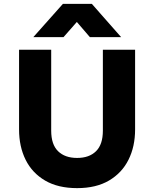

<svg xmlns="http://www.w3.org/2000/svg" viewBox="-20 -957 796 992"><path d="M378.5 15Q280 15 213.2 -24Q146.5 -63 112.5 -131.2Q78.5 -199.5 78.5 -288V-700H244.5V-282Q244.5 -210.5 280 -175.8Q315.5 -141 378.5 -141Q441 -141 476.2 -175.8Q511.5 -210.5 511.5 -282V-700H678V-288Q678 -200 644 -131.8Q610 -63.5 543.2 -24.2Q476.5 15 378.5 15ZM152 -765 305 -937H454.5L606 -765H444.5L377 -843.5L308 -765Z"/></svg>

Font: Geologica Cursive
Style: Bold
Weight: 700
Designer: Sindre Bremnes, Frode Helland
Foundry: Monokrom Skriftforlag AS
Version: Version 1.010;gftools[0.9.28]